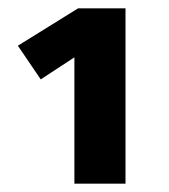

<svg xmlns="http://www.w3.org/2000/svg" viewBox="-20 -762 406 462"><path d="M282 -742V-320H159V-624L78 -571L23 -652L168 -742Z"/></svg>

Font: Fira Sans Condensed ExtraBold
Style: Regular
Weight: 800
Width: 3
Designer: Carrois Corporate & Edenspiekermann AG
Foundry: Carrois Corporate GbR & Edenspiekermann AG
Version: Version 4.203